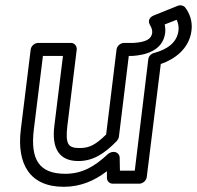

<svg xmlns="http://www.w3.org/2000/svg" viewBox="-20 -681 757 738"><path d="M613 -587 659 -605C665 -592 668 -578 666 -563C660 -517 623 -491 571 -477C560 -474 551 -464 550 -453L498 -25H441L440 -75C440 -87 430 -97 418 -97H415C408 -97 400 -93 395 -89C344 -41 296 -13 231 -13C131 -13 96 -67 110 -183L145 -466H222L189 -198C178 -111 207 -62 281 -62C337 -62 380 -89 429 -139C433 -144 436 -149 437 -155L475 -466H488H489C535 -469 606 -484 615 -555C616 -567 615 -580 613 -587ZM572 -622C543 -610 554 -589 557 -584C563 -574 566 -564 565 -555C562 -530 540 -519 493 -516H456C445 -516 430 -506 428 -491L388 -164C348 -125 324 -112 287 -112C244 -112 230 -123 239 -198L275 -491C276 -502 268 -516 253 -516H126C115 -516 100 -506 98 -491L60 -183C44 -51 94 37 225 37C289 37 343 14 391 -23V3C391 15 401 25 413 25H516C527 25 542 15 544 0L598 -435C651 -453 707 -493 716 -563C721 -600 708 -631 692 -652C687 -659 675 -663 664 -659Z"/></svg>

Font: Falling Sky
Style: ExtOuObl
Weight: 400
Designer: Paul D. Hunt
Foundry: Adobe Systems Incorporated
Version: Version 1.02